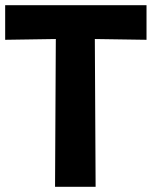

<svg xmlns="http://www.w3.org/2000/svg" viewBox="-36 -723 587 743"><path d="M177 0 180 -572 -16 -569V-703H531V-569L331 -572L334 0Z"/></svg>

Font: Ruda SemiBold
Style: Bold
Weight: 900
Designer: Mariela Monsalve and Angelina Sanchez
Foundry: Mariela Monsalve and Angelina Sanchez
Version: Version 2.000